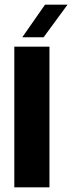

<svg xmlns="http://www.w3.org/2000/svg" viewBox="-20 -799 308 819"><path d="M41 0V-600H191V0ZM75 -640 172 -779H268L166 -640Z"/></svg>

Font: Big Shoulders Display Thin Black
Style: Regular
Weight: 900
Version: Version 2.002